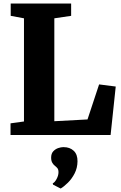

<svg xmlns="http://www.w3.org/2000/svg" viewBox="-20 -763 684 1085"><path d="M115.5 -76.5V-659.5L40.5 -673.5V-743H382V-673.5L287 -659.5V-78L474.5 -88L540 -286L634 -274L605 0H39.5V-66ZM418 149Q417.5 186 401.8 216.8Q386 247.5 364 269.2Q342 291 323.5 302H322L280 280.5L278 273Q289.5 268 300 248.2Q310.5 228.5 310.5 210.5Q310.5 194.5 304.2 187.2Q298 180 291.5 175Q283.5 169.5 276.2 158Q269 146.5 269 128Q269 104.5 281.5 91.5Q294 78.5 309.8 73.5Q325.5 68.5 336.5 68.5H340Q374.5 68.5 396.5 89Q418.5 109.5 418 149Z"/></svg>

Font: Merriweather Black
Style: Regular
Weight: 900
Designer: Eben Sorkin
Foundry: Eben Sorkin
Version: Version 2.200;gftools[0.9.31]